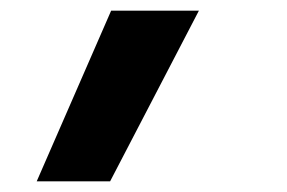

<svg xmlns="http://www.w3.org/2000/svg" viewBox="-20 -189 540 361"><path d="M49 152 189 -169H354L187 152Z"/></svg>

Font: Iosevka Curly Slab HvObl
Style: Regular
Weight: 900
Italic angle: -9°
Monospace: yes
Designer: Belleve Invis
Foundry: Belleve Invis
Version: Version 11.1.0; ttfautohint (v1.8.3)